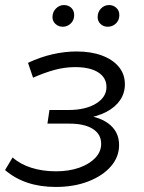

<svg xmlns="http://www.w3.org/2000/svg" viewBox="-26 -735 571 761"><path d="M195 6Q72 6 -6 -61L24 -111Q54 -84 98.5 -70Q143 -56 196 -56Q248 -56 288.5 -70.5Q329 -85 352 -109.5Q375 -134 375 -165Q375 -203 342 -224Q309 -245 249 -245H162L170 -299H245Q313 -299 354.5 -324.5Q396 -350 396 -390Q396 -427 363.5 -448Q331 -469 272 -469Q231 -469 190.5 -458Q150 -447 105 -427L85 -486Q134 -509 182.5 -520Q231 -531 278 -531Q335 -531 378 -515Q421 -499 445 -470Q469 -441 469 -401Q469 -366 450 -338Q431 -310 395.5 -291.5Q360 -273 312 -266L310 -279Q376 -270 411 -239.5Q446 -209 446 -160Q446 -113 413.5 -75.5Q381 -38 324 -16Q267 6 195 6ZM401 -629Q384 -629 372.5 -640Q361 -651 361 -667Q361 -688 374.5 -701.5Q388 -715 406 -715Q423 -715 435 -704Q447 -693 447 -675Q447 -655 433.5 -642Q420 -629 401 -629ZM223 -629Q206 -629 194 -640Q182 -651 182 -667Q182 -688 196 -701.5Q210 -715 227 -715Q245 -715 256.5 -704Q268 -693 268 -675Q268 -655 254.5 -642Q241 -629 223 -629Z"/></svg>

Font: MOST Montserrat
Style: Italic
Weight: 400
Italic angle: -11.3°
Designer: Julieta Ulanovsky
Foundry: Julieta Ulanovsky
Version: Version 8.000;March 11, 2024;FontCreator 15.0.0.2926 64-bit